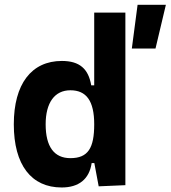

<svg xmlns="http://www.w3.org/2000/svg" viewBox="-20 -786 724 815"><path d="M241.7 9.8C314 9.8 358.9 -24.9 369.1 -93.8H380.4L398.9 4.9L512.2 0V-732.4H379.9V-423.8H367.2C355.5 -493.2 318.4 -527.3 242.7 -527.3C113.3 -527.3 38.6 -429.2 38.6 -258.3C38.6 -85.4 113.3 9.8 241.7 9.8ZM379.9 -258.3C379.9 -157.7 354 -114.7 278.8 -114.7C210 -114.7 173.8 -163.1 173.8 -258.3C173.8 -350.1 211.9 -402.8 278.8 -402.8C346.2 -402.8 379.9 -358.4 379.9 -258.3ZM539.6 -580.1H640.1L684.1 -765.6H564Z"/></svg>

Font: Cascadia Code
Style: Bold
Weight: 700
Monospace: yes
Designer: Aaron Bell
Foundry: Saja Typeworks
Version: Version 2404.023